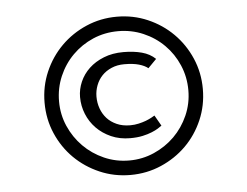

<svg xmlns="http://www.w3.org/2000/svg" viewBox="-41 -807 732 568"><g transform="rotate(-5 325.0 -523.0)"><path d="M325 -758.5Q373.5 -758.5 416.2 -740Q459 -721.5 491 -689.5Q523 -657.5 541.5 -614.8Q560 -572 560 -523.5Q560 -474.5 541.5 -431.8Q523 -389 491 -357.2Q459 -325.5 416.2 -307Q373.5 -288.5 325 -288.5Q276.5 -288.5 233.8 -307Q191 -325.5 159 -357.2Q127 -389 108.5 -431.8Q90 -474.5 90 -523.5Q90 -572 108.5 -614.8Q127 -657.5 159 -689.5Q191 -721.5 233.8 -740Q276.5 -758.5 325 -758.5ZM325 -331.5Q364 -331.5 398.8 -346.8Q433.5 -362 459.8 -388Q486 -414 501.5 -449Q517 -484 517 -523.5Q517 -563 502 -598Q487 -633 460.8 -659.2Q434.5 -685.5 399.5 -700.5Q364.5 -715.5 325 -715.5Q285 -715.5 250.2 -700.5Q215.5 -685.5 189.2 -659.2Q163 -633 148 -598Q133 -563 133 -523.5Q133 -484.5 148.2 -449.8Q163.5 -415 189.5 -388.8Q215.5 -362.5 250.5 -347Q285.5 -331.5 325 -331.5ZM405 -598.5Q395.5 -606.5 378.2 -611.5Q361 -616.5 334.5 -616.5Q313.5 -616.5 296.8 -609.2Q280 -602 268.5 -590Q257 -578 250.8 -561.8Q244.5 -545.5 244.5 -528Q244.5 -509.5 250.5 -492.8Q256.5 -476 268 -463.2Q279.5 -450.5 296.8 -442.8Q314 -435 337 -435Q350 -435 362 -437.8Q374 -440.5 383.8 -444.2Q393.5 -448 400.5 -451.8Q407.5 -455.5 410.5 -457.5L428.5 -426Q424.5 -423 417 -418.2Q409.5 -413.5 398 -408.8Q386.5 -404 370.5 -400.5Q354.5 -397 333.5 -397Q302.5 -397 277 -408.2Q251.5 -419.5 233.5 -438Q215.5 -456.5 205.8 -480.5Q196 -504.5 196 -531Q196 -554 205.5 -576Q215 -598 233 -615Q251 -632 276.8 -642.2Q302.5 -652.5 335 -652.5Q365.5 -652.5 389.8 -646Q414 -639.5 430 -624Z"/></g></svg>

Font: B612 Mono
Style: Regular
Weight: 400
Version: Version 1.005